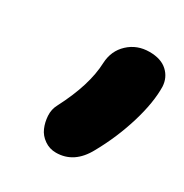

<svg xmlns="http://www.w3.org/2000/svg" viewBox="-99 -786 505 527"><g transform="rotate(30 154.0 -522.0)"><path d="M145 -337.9Q124.5 -337.9 108.2 -349.4Q91.8 -360.8 84.5 -377.9Q77.1 -395 75.9 -415Q74.7 -435.1 84 -452.1Q132.3 -544.9 134.8 -616.2Q136.7 -655.8 163.8 -680.9Q190.9 -706.1 230 -706.1Q266.6 -706.1 286.6 -687.7Q306.6 -669.4 308.1 -641.1Q309.1 -591.3 289.1 -525.1Q269 -459 234.9 -397.9Q202.6 -337.9 145 -337.9Z"/></g></svg>

Font: Shantell Sans Irregular Bouncy
Style: Italic
Weight: 800
Italic angle: -11.31°
Designer: Stephen Nixon, Anya Danilova, Shantell Martin
Foundry: Arrow Type
Version: Version 1.006;[9816181b4]